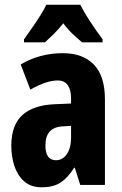

<svg xmlns="http://www.w3.org/2000/svg" viewBox="-20 -786 520 816"><path d="M247 -560Q332 -560 379 -511.5Q426 -463 426 -363V0H321L298 -73H295Q269 -31 238 -10.5Q207 10 157 10Q111 10 82.5 -15.5Q54 -41 41 -81Q28 -121 28 -166Q28 -254 74.5 -296.5Q121 -339 211 -343L282 -346V-368Q282 -404 268 -424Q254 -444 225 -444Q177 -444 109 -405L68 -512Q148 -560 247 -560ZM248 -249Q173 -246 173 -168Q173 -105 218 -105Q246 -105 264 -131Q282 -157 282 -201V-251ZM321 -766Q338 -733 362.5 -695.5Q387 -658 416 -619V-606H329Q312 -620 290.5 -640Q269 -660 249 -687Q228 -660 206 -639Q184 -618 171 -606H82V-619Q96 -638 115 -665.5Q134 -693 151.5 -720.5Q169 -748 177 -766Z"/></svg>

Font: Noto Sans Telugu ExtraCondensed ExtraBold
Style: Regular
Weight: 800
Width: 2
Designer: Jelle Bosma - Monotype Design Team
Foundry: Monotype Imaging Inc.
Version: Version 2.005; ttfautohint (v1.8.4.7-5d5b)